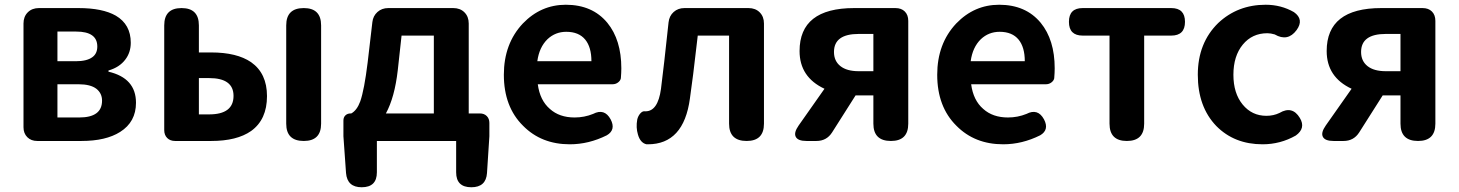

<svg xmlns="http://www.w3.org/2000/svg" viewBox="-20 -594 6146 809"><path d="M137 0Q111 0 95 -16Q79 -32 79 -58V-495Q79 -524 97 -542Q115 -560 144 -560H311Q412 -560 468 -528Q531 -491 531 -414Q531 -373 508 -343Q483 -310 437 -297V-292Q553 -265 553 -161Q553 -80 486 -38Q426 0 323 0H201ZM222 -99H314Q410 -99 410 -170Q410 -201 386 -220Q361 -239 311 -239H222ZM222 -336H299Q346 -336 369 -353Q390 -368 390 -398Q390 -461 301 -461H222Z M718 0Q697 0 684.5 -12.5Q672 -25 672 -46V-487Q672 -560 745 -560Q818 -560 818 -487V-373H870Q978 -373 1038 -332Q1105 -285 1105 -189Q1105 -90 1038 -42Q978 0 870 0H771ZM1260 0Q1186 0 1186 -73V-487Q1186 -560 1260 -560Q1333 -560 1333 -487V-280V-73Q1333 0 1260 0ZM818 -112H861Q964 -112 964 -190Q964 -265 861 -265H818V-188Z M1504 195Q1443 195 1438 135L1427 -20V-86Q1427 -100 1435.5 -108Q1444 -116 1457 -116H1460Q1484 -129 1498 -167Q1515 -216 1529 -330L1549 -501Q1552 -527 1570.5 -543.5Q1589 -560 1616 -560H1755H1890Q1919 -560 1937 -542Q1955 -524 1955 -495V-116H2002Q2020 -116 2031 -105Q2042 -94 2042 -76V-20L2032 135Q2028 195 1966 195Q1902 195 1902 132V0H1568V132Q1568 195 1504 195ZM1606 -116H1707H1808V-444H1672L1656 -298Q1643 -184 1606 -116Z M2381 14Q2261 14 2184 -64Q2103 -144 2103 -279Q2103 -410 2183 -495Q2259 -574 2364 -574Q2476 -574 2539 -498Q2598 -426 2598 -306Q2598 -288 2596 -264Q2594 -254 2584 -246.5Q2574 -239 2561 -239H2418H2246Q2255 -171 2297 -135Q2337 -99 2401 -99Q2442 -99 2479 -114Q2527 -139 2553 -91Q2576 -47 2537 -24Q2461 14 2381 14ZM2244 -336H2358H2472Q2472 -395 2446 -427Q2419 -460 2366 -460Q2320 -460 2287 -429Q2252 -395 2244 -336Z M2704 14Q2678 8 2668 -27Q2659 -57 2665 -90Q2668 -104 2677 -115Q2687 -127 2698 -125Q2699 -125 2700 -125Q2752 -125 2765 -219Q2777 -312 2797 -500Q2800 -527 2818.5 -543.5Q2837 -560 2864 -560H3001H3134Q3163 -560 3181 -542Q3199 -524 3199 -495V-73Q3199 0 3126 0Q3052 0 3052 -73V-444H2920Q2919 -438 2918 -427Q2899 -260 2887 -179Q2861 14 2710 14Q2707 14 2704 14Z M3378 0Q3342 0 3333 -17.5Q3324 -35 3345 -65L3454 -220Q3349 -269 3349 -379Q3349 -560 3579 -560H3693H3753Q3778 -560 3792.5 -545.5Q3807 -531 3807 -506V-73Q3807 0 3734 0Q3660 0 3660 -73V-192H3587H3585L3486 -36Q3463 0 3420 0ZM3598 -294H3660V-372V-451H3598Q3494 -451 3494 -375Q3494 -337 3521 -315.5Q3548 -294 3598 -294Z M4207 14Q4087 14 4010 -64Q3929 -144 3929 -279Q3929 -410 4009 -495Q4085 -574 4190 -574Q4302 -574 4365 -498Q4424 -426 4424 -306Q4424 -288 4422 -264Q4420 -254 4410 -246.5Q4400 -239 4387 -239H4244H4072Q4081 -171 4123 -135Q4163 -99 4227 -99Q4268 -99 4305 -114Q4353 -139 4379 -91Q4402 -47 4363 -24Q4287 14 4207 14ZM4070 -336H4184H4298Q4298 -395 4272 -427Q4245 -460 4192 -460Q4146 -460 4113 -429Q4078 -395 4070 -336Z M4728 0Q4655 0 4655 -73V-444H4542Q4484 -444 4484 -502Q4484 -560 4542 -560H4728H4915Q4973 -560 4973 -502Q4973 -444 4915 -444H4801V-73Q4801 0 4728 0Z M5300 14Q5181 14 5105 -63Q5027 -144 5027 -279Q5027 -413 5113 -497Q5195 -574 5313 -574Q5378 -574 5432 -543Q5476 -512 5443 -467Q5406 -417 5351 -449Q5334 -454 5320 -454Q5256 -454 5216.5 -406Q5177 -358 5177 -279Q5177 -201 5216 -153.5Q5255 -106 5316 -106Q5346 -106 5371 -118Q5425 -150 5457 -97Q5483 -54 5440 -23Q5375 14 5300 14Z M5599 0Q5563 0 5554 -17.5Q5545 -35 5566 -65L5675 -220Q5570 -269 5570 -379Q5570 -560 5800 -560H5914H5974Q5999 -560 6013.5 -545.5Q6028 -531 6028 -506V-73Q6028 0 5955 0Q5881 0 5881 -73V-192H5808H5806L5707 -36Q5684 0 5641 0ZM5819 -294H5881V-372V-451H5819Q5715 -451 5715 -375Q5715 -337 5742 -315.5Q5769 -294 5819 -294Z"/></svg>

Font: GenSenRounded TW B
Style: Regular
Weight: 700
Version: Version 1.501;PS 1;hotconv 16.6.51;makeotf.lib2.5.65220